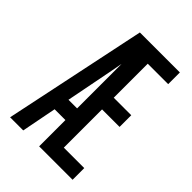

<svg xmlns="http://www.w3.org/2000/svg" viewBox="-215 -832 930 930"><g transform="rotate(45 250.0 -367.5)"><path d="M29 0 183 -735H260Q249 -674 237 -612.5Q225 -551 214 -490L169 -260H228V-180H154L119 0ZM228 0V-735H457V-655H317V-422H437V-342H317V-80H457V0Z"/></g></svg>

Font: Iosevka Term Medium
Style: Regular
Weight: 500
Monospace: yes
Designer: Belleve Invis
Foundry: Belleve Invis
Version: Version 26.3.1